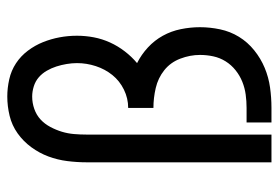

<svg xmlns="http://www.w3.org/2000/svg" viewBox="-142 -642 783 540"><g transform="rotate(-90 250.0 -371.5)"><path d="M64 0V-520Q64 -547 67.5 -574.5Q71 -602 80.5 -627.5Q90 -653 106.5 -675.5Q123 -698 145.5 -714Q168 -730 195 -736.5Q222 -743 249 -743Q273 -743 297.5 -737.5Q322 -732 342.5 -718.5Q363 -705 378 -685Q393 -665 402 -642.5Q411 -620 415.5 -596Q420 -572 420 -547Q420 -523 415.5 -499.5Q411 -476 401 -454Q391 -432 376 -412.5Q361 -393 343 -378Q367 -366 387 -347.5Q407 -329 420 -305.5Q433 -282 438.5 -255Q444 -228 444 -201Q444 -173 438 -144.5Q432 -116 417 -91.5Q402 -67 379 -48.5Q356 -30 329.5 -19Q303 -8 274.5 -4Q246 0 217 0H176V-70H217Q236 -70 254.5 -72.5Q273 -75 290.5 -82Q308 -89 323 -101Q338 -113 348 -129Q358 -145 362 -163.5Q366 -182 366 -201Q366 -229 355.5 -256.5Q345 -284 323 -301.5Q301 -319 273 -325.5Q245 -332 217 -332V-403Q244 -403 268.5 -415Q293 -427 309.5 -447.5Q326 -468 334.5 -494Q343 -520 343 -547Q343 -561 340.5 -576Q338 -591 333.5 -605Q329 -619 321.5 -632Q314 -645 303 -654.5Q292 -664 277.5 -668.5Q263 -673 249 -673Q231 -673 214 -667Q197 -661 184.5 -649.5Q172 -638 163.5 -622Q155 -606 150 -589.5Q145 -573 143.5 -555.5Q142 -538 142 -520V0Z"/></g></svg>

Font: Iosevka Curly
Style: Regular
Weight: 400
Monospace: yes
Designer: Belleve Invis
Foundry: Belleve Invis
Version: Version 22.1.2; ttfautohint (v1.8.4)